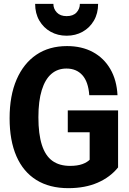

<svg xmlns="http://www.w3.org/2000/svg" viewBox="-20 -970 673 1000"><path d="M336 10Q238 10 169.5 -32.5Q101 -75 65.5 -156.5Q30 -238 30 -354Q30 -472 66.5 -556Q103 -640 169.5 -685Q236 -730 329 -730Q406 -730 463.5 -699Q521 -668 554.5 -610.5Q588 -553 592 -474H445Q440 -544 409 -578.5Q378 -613 326 -613Q280 -613 247.5 -585Q215 -557 197.5 -500.5Q180 -444 180 -359Q180 -272 198 -215.5Q216 -159 252.5 -132.5Q289 -106 345 -106Q383 -106 409.5 -115.5Q436 -125 452 -143L595 -98Q554 -47 488.5 -18.5Q423 10 336 10ZM447 -93V-312L478 -281H333V-395H595V-98ZM327 -784Q281 -784 244 -804.5Q207 -825 185 -862.5Q163 -900 163 -950H258Q258 -924 276 -905Q294 -886 327 -886Q361 -886 378.5 -905Q396 -924 396 -950H491Q491 -900 469 -862.5Q447 -825 410 -804.5Q373 -784 327 -784Z"/></svg>

Font: Instrument Sans SemiCondensed
Style: Bold
Weight: 700
Width: 4
Designer: Rodrigo Fuenzalida
Foundry: fragTYPE
Version: Version 1.000;gftools[0.9.28]